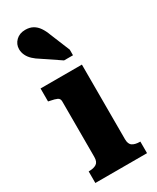

<svg xmlns="http://www.w3.org/2000/svg" viewBox="-211 -889 774 949"><g transform="rotate(-30 176.0 -414.5)"><path d="M269 -540V-114Q269 -86 284.5 -76Q300 -66 327 -66H329V0H34V-66H36Q63 -66 78.5 -76Q94 -86 94 -114V-431Q94 -447 81.5 -453Q69 -459 42 -464L33 -466V-540ZM208 -746 254 -634V-602H203L105 -668Q85 -680 69.5 -694.5Q54 -709 46 -726Q38 -743 38 -761Q38 -789 58.5 -809Q79 -829 112 -829Q137 -829 155 -819Q173 -809 186 -790Q199 -771 208 -746Z"/></g></svg>

Font: Roboto Serif
Style: Bold
Weight: 700
Designer: Greg Gazdowicz
Foundry: Commercial Type
Version: Version 1.008